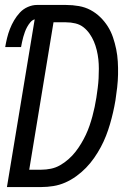

<svg xmlns="http://www.w3.org/2000/svg" viewBox="-20 -755 540 775"><path d="M8 0 120 -677Q110 -674 102.5 -665Q95 -656 89.5 -646Q84 -636 80.5 -626Q77 -616 74 -606Q71 -596 69 -585.5Q67 -575 65 -565H1Q4 -583 8.5 -601.5Q13 -620 20 -638Q27 -656 37 -673Q47 -690 60.5 -704.5Q74 -719 92.5 -727Q111 -735 129 -735H246Q273 -735 298.5 -730.5Q324 -726 345.5 -714.5Q367 -703 384.5 -686Q402 -669 415 -648.5Q428 -628 436 -604.5Q444 -581 449 -556.5Q454 -532 455.5 -506.5Q457 -481 456.5 -455Q456 -429 453 -402.5Q450 -376 446 -350Q442 -326 436.5 -302Q431 -278 424 -254Q417 -230 408 -207Q399 -184 387 -161.5Q375 -139 360 -117.5Q345 -96 327 -77.5Q309 -59 287.5 -43.5Q266 -28 243 -18Q220 -8 195.5 -4Q171 0 147 0ZM98 -70H147Q166 -70 185.5 -74Q205 -78 222.5 -88Q240 -98 256 -112Q272 -126 284.5 -142Q297 -158 307.5 -175.5Q318 -193 326.5 -211Q335 -229 341.5 -248Q348 -267 353 -285.5Q358 -304 362 -323Q366 -342 369 -361Q372 -381 374.5 -400.5Q377 -420 378 -439Q379 -458 379 -477.5Q379 -497 377 -515.5Q375 -534 370.5 -552.5Q366 -571 359 -587.5Q352 -604 341.5 -619Q331 -634 317 -645Q303 -656 284.5 -660.5Q266 -665 246 -665H196Z"/></svg>

Font: Iosevka SS04
Style: Italic
Weight: 400
Italic angle: -9°
Monospace: yes
Designer: Belleve Invis
Foundry: Belleve Invis
Version: Version 19.0.0; ttfautohint (v1.8.4)